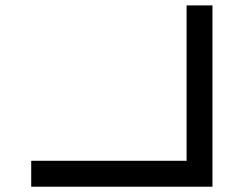

<svg xmlns="http://www.w3.org/2000/svg" viewBox="-20 -704 919 724"><path d="M97.7 0V-97.7H683.6V-683.6H781.2V0Z"/></svg>

Font: BabelStone Club Penguin
Style: Regular
Weight: 400
Designer: Andrew West
Foundry: BabelStone
Version: Version 1.02 November 6, 2013